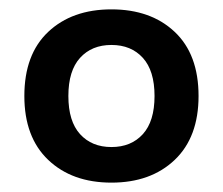

<svg xmlns="http://www.w3.org/2000/svg" viewBox="-20 -730 476 410"><path d="M218 -340Q134 -340 83 -388.5Q32 -437 32 -525Q32 -614 83 -662Q134 -710 218 -710Q302 -710 353 -662Q404 -614 404 -525Q404 -437 353 -388.5Q302 -340 218 -340ZM218 -416Q260 -416 285 -443.5Q310 -471 310 -525Q310 -579 285 -606.5Q260 -634 218 -634Q176 -634 151 -606.5Q126 -579 126 -525Q126 -471 151 -443.5Q176 -416 218 -416Z"/></svg>

Font: Space Grotesk Variable Light
Style: Regular
Weight: 300
Designer: Florian Karsten
Foundry: Florian Karsten
Version: Version 2.000